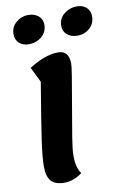

<svg xmlns="http://www.w3.org/2000/svg" viewBox="-106 -1030 717 1114"><g transform="rotate(-10 253.0 -472.5)"><path d="M147 -576 103 -665Q198 -726 275 -726Q339 -726 339 -648Q339 -620 305 -429Q283 -304 271 -229Q259 -154 259 -123Q259 -84 265.5 -58.5Q272 -33 286 -13Q236 25 181 25Q127 25 103 -2Q79 -29 79 -89Q79 -139 93 -238Q107 -337 147 -576ZM39 -875Q39 -917 70.5 -943.5Q102 -970 141 -970Q178 -970 201.5 -950.5Q225 -931 225 -898Q225 -856 193.5 -829Q162 -802 117 -802Q82 -802 60.5 -821.5Q39 -841 39 -875ZM320 -875Q320 -917 353 -943.5Q386 -970 428 -970Q463 -970 484.5 -950.5Q506 -931 506 -898Q506 -856 476 -829Q446 -802 404 -802Q367 -802 343.5 -821.5Q320 -841 320 -875Z"/></g></svg>

Font: Lemonada SemiBold
Style: Regular
Weight: 600
Designer: Mohamed Gaber (Arabic) Eduardo Tunni (Latin)
Foundry: Kief Type Foundry
Version: Version 3.006